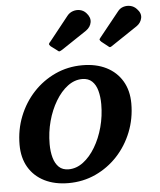

<svg xmlns="http://www.w3.org/2000/svg" viewBox="-56 -841 750 902"><g transform="rotate(-5 319.5 -390.0)"><path d="M470.5 -612.5Q476 -607.5 478.8 -606.5Q481.5 -605.5 488 -609.5L613.5 -693.5Q633.5 -707.5 638 -730Q642.5 -752.5 622 -773.5Q609.5 -787 592.5 -790.8Q575.5 -794.5 559.2 -789.5Q543 -784.5 532.5 -770.5L440.5 -656Q434 -648.5 434.5 -645.2Q435 -642 442 -635ZM230 -614.5Q238.5 -606 243.2 -607.5Q248 -609 257.5 -615L375 -693.5Q396 -708.5 399.8 -731.2Q403.5 -754 383.5 -775.5Q371.5 -788.5 354.8 -792Q338 -795.5 321.5 -790Q305 -784.5 294 -770.5L204.5 -658Q197.5 -651 196.2 -646.8Q195 -642.5 202.5 -635ZM17 -186Q17 -125 43.2 -80.2Q69.5 -35.5 117.8 -11.2Q166 13 231 13Q299.5 13 358.8 -14.2Q418 -41.5 462.5 -89.2Q507 -137 532 -200Q557 -263 557 -334Q557 -395 530.5 -439.8Q504 -484.5 456 -508.8Q408 -533 343 -533Q274.5 -533 215.2 -505.8Q156 -478.5 111.5 -430.8Q67 -383 42 -320.2Q17 -257.5 17 -186ZM158 -177Q158 -233 172 -284.8Q186 -336.5 211 -378.2Q236 -420 268.2 -444.2Q300.5 -468.5 337 -468.5Q365.5 -468.5 383 -452Q400.5 -435.5 408.2 -407Q416 -378.5 416 -343Q416 -287.5 402 -235.5Q388 -183.5 363 -141.8Q338 -100 305.8 -75.8Q273.5 -51.5 237 -51.5Q208.5 -51.5 191.2 -68Q174 -84.5 166 -113Q158 -141.5 158 -177Z"/></g></svg>

Font: Besley SemiBold
Style: Italic
Weight: 600
Italic angle: -13°
Designer: Owen Earl
Foundry: indestructible type*
Version: Version 2.001